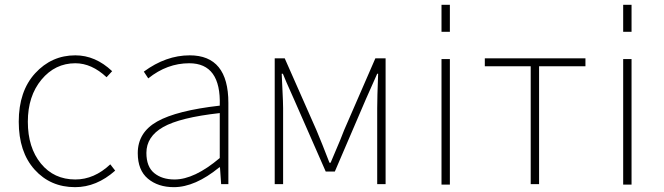

<svg xmlns="http://www.w3.org/2000/svg" viewBox="-20 -772 2785 805"><path d="M294.9 12.7Q191.4 12.7 125 -61Q58.6 -134.8 58.6 -261.7Q58.6 -389.6 127.4 -464.8Q196.3 -540 295.9 -540Q379.9 -540 450.2 -473.6L426.8 -448.2Q364.3 -506.8 295.9 -506.8Q210.9 -506.8 153.8 -438Q96.7 -369.1 96.7 -261.7Q96.7 -153.3 151.4 -86.4Q206.1 -19.5 295.9 -19.5Q375 -19.5 442.4 -83L462.9 -56.6Q384.8 12.7 294.9 12.7Z M709 12.7Q642.6 12.7 600.1 -22.9Q557.6 -58.6 557.6 -129.9Q557.6 -216.8 639.2 -262.7Q720.7 -308.6 901.4 -329.1Q907.2 -506.8 773.4 -506.8Q680.7 -506.8 601.6 -443.4L583 -471.7Q675.8 -540 775.4 -540Q937.5 -540 937.5 -340.8V0H907.2L902.3 -70.3H899.4Q797.9 12.7 709 12.7ZM711.9 -19.5Q794.9 -19.5 901.4 -109.4V-297.9Q734.4 -279.3 664.1 -239.3Q593.8 -199.2 593.8 -130.9Q593.8 -73.2 626.5 -46.4Q659.2 -19.5 711.9 -19.5Z M1131.8 0V-527.3H1173.8L1306.6 -226.6Q1312.5 -212.9 1332 -164.6Q1351.6 -116.2 1361.3 -89.8H1366.2Q1418 -210.9 1422.9 -226.6L1553.7 -527.3H1596.7V0H1561.5V-318.4Q1561.5 -361.3 1565.4 -462.9H1561.5L1514.6 -357.4L1383.8 -52.7H1345.7L1211.9 -357.4Q1171.9 -446.3 1166 -462.9H1161.1Q1161.1 -454.1 1164.1 -397.9Q1167 -341.8 1167 -318.4V0Z M1831.1 -638.7V-752H1866.2V-638.7ZM1831.1 2V-524.4H1866.2V2Z M2205.1 0V-494.1H2012.7V-527.3H2434.6V-494.1H2240.2V0Z M2592.8 -638.7V-752H2627.9V-638.7ZM2592.8 2V-524.4H2627.9V2Z"/></svg>

Font: Gen Shin Gothic ExtraLight
Style: Regular
Weight: 100
Designer: [Source Han Sans]
Ryoko NISHIZUKA  (kana & ideographs); Paul D. Hunt (Latin, Greek & Cyrillic); Wenlong ZHANG  (bopomofo
Version: Version 1.002.20150607